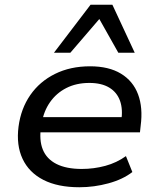

<svg xmlns="http://www.w3.org/2000/svg" viewBox="-20 -779 662 808"><path d="M314 9Q223 9 162.5 -22Q102 -53 75 -110.5Q48 -168 58 -246Q68 -322 107.5 -379Q147 -436 211.5 -468Q276 -500 359 -500Q438 -500 489 -469Q540 -438 561 -382Q582 -326 572 -250L569 -222H130L139 -286H512L490 -268Q498 -319 485 -355Q472 -391 439.5 -410.5Q407 -430 356 -430Q301 -430 259 -408.5Q217 -387 190.5 -349Q164 -311 156 -262L153 -247Q144 -190 160 -150Q176 -110 217.5 -89Q259 -68 324 -68Q375 -68 423 -81Q471 -94 510 -122L537 -55Q497 -24 436.5 -7.5Q376 9 314 9ZM207 -557 361 -759H453L547 -557H478L398 -699L276 -557Z"/></svg>

Font: Nunito Sans 10pt SemiExpanded Medium
Style: Italic
Weight: 500
Width: 6
Italic angle: -9°
Designer: Vernon Adams
Foundry: Vernon Adams
Version: Version 3.101;gftools[0.9.27]